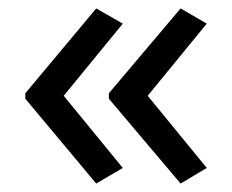

<svg xmlns="http://www.w3.org/2000/svg" viewBox="-20 -491 549 455"><path d="M40 -270V-257L208 -56L271 -93L131 -264L271 -435L208 -471ZM238 -270V-257L408 -56L470 -93L330 -264L470 -435L408 -471Z"/></svg>

Font: Noto Sans Arabic
Style: Regular
Weight: 400
Designer: Monotype Design Team, Nadine Chahine, Nizar Qandah and Khaled Hosny
Foundry: Monotype Imaging Inc.
Version: Version 2.012